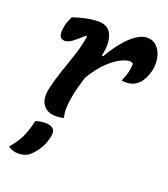

<svg xmlns="http://www.w3.org/2000/svg" viewBox="-147 -658 896 1025"><g transform="rotate(20 301.0 -145.5)"><path d="M96 -518Q128 -529 166 -537.5Q204 -546 240 -546Q297 -546 315.5 -499Q334 -452 317 -382L324 -379Q371 -460 421 -507Q471 -554 514 -554Q546 -554 567 -533Q589 -511 596 -483.5Q603 -456 602 -433.5Q601 -411 599 -403L594 -385Q592 -378 586 -362.5Q580 -347 568 -330.5Q556 -314 535.5 -302Q515 -290 484 -290Q479 -290 474.5 -290.5Q470 -291 464 -292V-298Q476 -323 481.5 -346Q487 -369 488 -396Q480 -404 468 -404Q449 -404 418 -389Q387 -374 349 -338Q311 -302 273 -239Q263 -207 254 -174Q245 -141 239 -100Q234 -67 234.5 -43.5Q235 -20 241 1Q222 7 195 7Q147 7 123 -26.5Q99 -60 113 -121Q125 -174 143 -226Q161 -278 179.5 -333Q198 -388 208 -448L202 -452Q164 -418 143 -402.5Q122 -387 103 -387Q81 -387 74 -406.5Q67 -426 77 -469Q80 -480 84.5 -491.5Q89 -503 96 -518ZM103 69Q129 60 157 60Q186 60 201 72Q216 84 211 113Q204 155 183 189Q162 223 136 245Q112 263 75 263Q42 263 18 245Q42 216 57.5 191Q73 166 83.5 137Q94 108 103 69Z"/></g></svg>

Font: Recursive Mn Csl St SmB
Style: Italic
Weight: 600
Italic angle: -15°
Monospace: yes
Version: Version 1.079;hotconv 1.0.112;makeotfexe 2.5.65598; ttfautoh